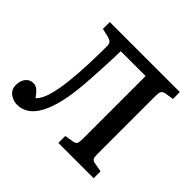

<svg xmlns="http://www.w3.org/2000/svg" viewBox="-168 -895 1103 1103"><g transform="rotate(45 383.5 -343.5)"><path d="M98 13Q67 13 40 -6.5Q13 -26 13 -64Q13 -97 30.5 -119.5Q48 -142 78 -142Q96 -142 112 -129Q128 -116 147 -89Q173 -113 188.5 -166Q204 -219 212 -290Q220 -361 223 -438.5Q226 -516 226 -589Q226 -612 216 -620.5Q206 -629 184 -634L139 -644V-700H708V-644L656 -636Q635 -632 630 -620Q625 -608 625 -585V-112Q625 -88 630.5 -78Q636 -68 658 -65L708 -56V0H421V-56L473 -65Q495 -68 499.5 -80Q504 -92 504 -116V-626H302Q302 -603 300.5 -566.5Q299 -530 297 -489Q295 -448 292.5 -409.5Q290 -371 288 -343Q274 -168 226.5 -77.5Q179 13 98 13Z"/></g></svg>

Font: Literata Medium
Style: Regular
Weight: 500
Designer: Latin by Veronika Burian and Jose Scaglione. Greek by Irene Vlachou. Cyrillic by Vera Evstafieva.
Foundry: TypeTogether
Version: Version 3.103; ttfautohint (v1.8.4.7-5d5b);gftools[0.9.29]